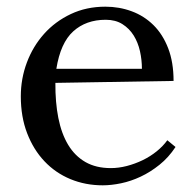

<svg xmlns="http://www.w3.org/2000/svg" viewBox="-20 -536 582 572"><path d="M294.9 -477.1Q236.3 -477.1 198.2 -442.6Q160.2 -408.2 147.9 -331.1H402.8Q402.8 -357.4 397 -383.5Q391.1 -409.7 378.2 -430.4Q365.2 -451.2 344.7 -464.1Q324.2 -477.1 294.9 -477.1ZM497.1 -294.9 145 -289.1Q144.5 -231.4 153.8 -184.6Q163.1 -137.7 183.1 -104.5Q203.1 -71.3 234.6 -53.2Q266.1 -35.2 310.1 -35.2Q333.5 -35.2 357.9 -41.5Q382.3 -47.9 405 -58.8Q427.7 -69.8 446.8 -85.2Q465.8 -100.6 478.5 -118.2L502.9 -98.1Q482.4 -66.9 455.3 -45.2Q428.2 -23.4 399.2 -9.8Q370.1 3.9 340.8 10Q311.5 16.1 286.1 16.1Q234.4 16.1 189.7 -2.4Q145 -21 112.3 -55.7Q79.6 -90.3 60.8 -139.2Q42 -188 42 -249Q42 -301.8 60.1 -349.9Q78.1 -397.9 111.3 -435.1Q144.5 -472.2 190.9 -494.1Q237.3 -516.1 293.9 -516.1Q335.4 -516.1 372.3 -502.4Q409.2 -488.8 437 -461.4Q464.8 -434.1 481 -392.3Q497.1 -350.6 497.1 -294.9Z"/></svg>

Font: Lora
Style: Regular
Weight: 400
Designer: Olga Karpushina, Alexei Vanyashin
Foundry: Cyreal (www.cyreal.org, a@cyreal.org)
Version: Version 1.014